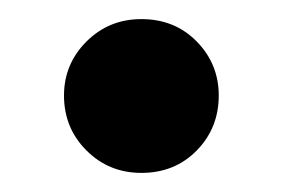

<svg xmlns="http://www.w3.org/2000/svg" viewBox="-20 -433 296 201"><path d="M47 -333Q47 -366 70.5 -389.5Q94 -413 128 -413Q163 -413 186 -389.5Q209 -366 209 -333Q209 -299 186 -275.5Q163 -252 128 -252Q94 -252 70.5 -275.5Q47 -299 47 -333Z"/></svg>

Font: Qnwhxotralxmqkhsjrfbfhwcoqn
Style: Regular
Weight: 500
Designer: Carrois Corporate & Edenspiekermann
Foundry: Carrois Corporate GbR & Edenspiekermann AG
Version: Version 2.001